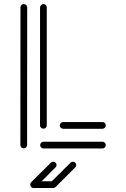

<svg xmlns="http://www.w3.org/2000/svg" viewBox="-20 -733 623 948"><path d="M97.2 -0.5Q90.3 -0.5 85.7 -5.1Q81.1 -9.8 80.6 -16.6L81.1 -696.8Q81.1 -703.6 85.9 -708.3Q90.8 -712.9 97.7 -712.9Q104.5 -712.9 109.1 -708.3Q113.8 -703.6 114.3 -696.8L113.8 -16.6Q113.8 -9.8 108.9 -5.1Q104 -0.5 97.2 -0.5ZM485.8 -97.2H291.5Q285.2 -97.2 280.3 -102.1Q275.4 -106.9 275.4 -113.8Q275.4 -120.6 280.3 -125.5Q285.2 -130.4 291.5 -130.4H485.8Q492.7 -130.4 497.6 -125.5Q502.4 -120.6 502.4 -113.8Q502.4 -106.9 497.6 -102.1Q492.7 -97.2 485.8 -97.2ZM194.3 -97.7Q188 -97.7 182.9 -102.3Q177.7 -106.9 177.7 -113.8V-696.8Q178.2 -703.6 183.1 -708.3Q188 -712.9 194.3 -712.9Q201.2 -712.9 206.1 -708.3Q210.9 -703.6 210.9 -696.8V-113.8Q210.9 -106.9 206.1 -102.3Q201.2 -97.7 194.3 -97.7ZM485.8 0H194.3Q188 0 183.1 -4.9Q178.2 -9.8 178.2 -16.6Q178.2 -23.4 183.1 -28.3Q188 -33.2 194.3 -33.2H485.8Q492.7 -33.2 497.6 -28.3Q502.4 -23.4 502.4 -16.6Q502.4 -9.8 497.6 -4.9Q492.7 0 485.8 0ZM340.3 65.4Q346.7 65.4 351.6 70.3Q356.4 75.2 356.4 82Q356.4 88.4 351.6 93.3L254.4 190.4Q249.5 195.3 242.7 195.3H145.5Q135.7 195.3 130.4 185.1Q129.4 181.6 129.4 178.7Q129.4 172.4 133.8 167L231.4 69.8Q236.3 65.4 243.2 65.4Q249.5 65.4 254.4 70.3Q259.3 75.2 259.3 82Q259.3 88.4 254.4 93.3L185.5 162.1H235.8L328.6 69.8Q333.5 65.4 340.3 65.4Z"/></svg>

Font: Neon Sans
Style: Regular
Weight: 400
Designer: GGBot
Version: 0.80